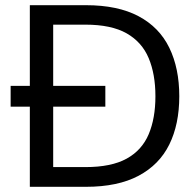

<svg xmlns="http://www.w3.org/2000/svg" viewBox="-20 -720 749 740"><path d="M95 0V-309H21V-389H95V-700H311Q434 -700 514 -657.5Q594 -615 632.5 -536Q671 -457 671 -349Q671 -241 632.5 -163Q594 -85 514 -42.5Q434 0 311 0ZM185 -76H309Q409 -76 468 -108.5Q527 -141 553 -202.5Q579 -264 579 -349Q579 -434 553 -496Q527 -558 468 -591.5Q409 -625 309 -625H185V-389H386V-309H185Z"/></svg>

Font: HostGroteskRegular
Style: Regular
Weight: 400
Designer: Doukan Karapınar based on Poppins by Indian Type Foundry, Jonny Pinhorn
Foundry: Element Type
Version: Version 1.001; ttfautohint (v1.8.4.7-5d5b)